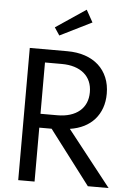

<svg xmlns="http://www.w3.org/2000/svg" viewBox="-64 -1039 730 1085"><g transform="rotate(5 301.0 -496.5)"><path d="M81.4 0V-750H294.1Q350 -750 395 -734.8Q440 -719.5 471.6 -690.9Q503.2 -662.3 520.2 -621.6Q537.3 -580.9 537.3 -530Q537.3 -485.5 524.1 -448.6Q510.9 -411.8 486.4 -384.1Q461.8 -356.4 426.6 -338.6Q391.4 -320.9 346.8 -314.1L594.1 0H476.4L244.1 -305.9H174.1V0ZM174.1 -384.5H269.1Q309.5 -384.5 341.6 -394.5Q373.6 -404.5 395.9 -423.4Q418.2 -442.3 429.8 -469.1Q441.4 -495.9 441.4 -530Q441.4 -564.1 429.8 -590.9Q418.2 -617.7 395.9 -636.6Q373.6 -655.5 341.6 -665.5Q309.5 -675.5 269.1 -675.5H174.1ZM383.2 -993.2 421.8 -924.1 241.4 -834.5 212.3 -878.2Z"/></g></svg>

Font: Spartan Med
Style: Regular
Weight: 500
Designer: Matt Bailey, Mirko Velimirovic
Foundry: Matt Bailey
Version: Version 1.005